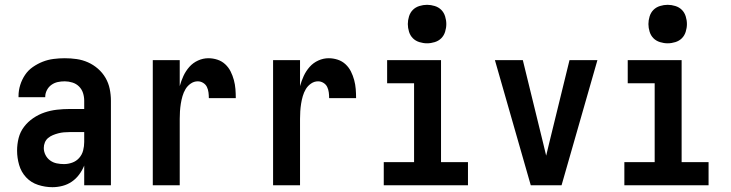

<svg xmlns="http://www.w3.org/2000/svg" viewBox="-20 -770 3040 798"><path d="M198 8Q168 8 138.5 -1.5Q109 -11 88.5 -33Q68 -55 59.5 -84.5Q51 -114 51 -144Q51 -171 57.5 -196.5Q64 -222 80 -243Q96 -264 118 -279Q140 -294 165 -302.5Q190 -311 216.5 -314Q243 -317 269 -317H330V-351Q330 -368 325 -383.5Q320 -399 308.5 -410.5Q297 -422 281 -427Q265 -432 249 -432Q234 -432 220 -429Q206 -426 194 -417.5Q182 -409 175 -395.5Q168 -382 168 -368V-366H57V-371Q57 -394 64 -416.5Q71 -439 84 -458.5Q97 -478 116.5 -491.5Q136 -505 157.5 -513.5Q179 -522 202.5 -525Q226 -528 249 -528Q274 -528 298.5 -524.5Q323 -521 345.5 -511Q368 -501 387 -484.5Q406 -468 418.5 -446.5Q431 -425 436 -400.5Q441 -376 441 -351V0H330V-82Q322 -62 309 -44.5Q296 -27 278.5 -15Q261 -3 240 2.5Q219 8 198 8ZM246 -88Q263 -88 280 -94Q297 -100 309 -113.5Q321 -127 325.5 -144.5Q330 -162 330 -180V-221H269Q257 -221 245.5 -220Q234 -219 222.5 -216Q211 -213 200 -208.5Q189 -204 180 -196.5Q171 -189 166.5 -178Q162 -167 162 -155Q162 -140 169 -126Q176 -112 188.5 -103Q201 -94 216 -91Q231 -88 246 -88Z M615 0V-520H727V-412Q733 -434 742.5 -454.5Q752 -475 767 -492Q782 -509 803 -518.5Q824 -528 846 -528Q865 -528 883.5 -522Q902 -516 916 -503Q930 -490 938.5 -473Q947 -456 952 -437.5Q957 -419 958.5 -400Q960 -381 960 -362H848Q848 -374 846.5 -386Q845 -398 840 -408.5Q835 -419 824.5 -425.5Q814 -432 802 -432Q786 -432 772.5 -422.5Q759 -413 751 -399.5Q743 -386 738.5 -370.5Q734 -355 731.5 -339Q729 -323 728 -307.5Q727 -292 727 -276V0Z M1115 0V-520H1227V-412Q1233 -434 1242.5 -454.5Q1252 -475 1267 -492Q1282 -509 1303 -518.5Q1324 -528 1346 -528Q1365 -528 1383.5 -522Q1402 -516 1416 -503Q1430 -490 1438.5 -473Q1447 -456 1452 -437.5Q1457 -419 1458.5 -400Q1460 -381 1460 -362H1348Q1348 -374 1346.5 -386Q1345 -398 1340 -408.5Q1335 -419 1324.5 -425.5Q1314 -432 1302 -432Q1286 -432 1272.5 -422.5Q1259 -413 1251 -399.5Q1243 -386 1238.5 -370.5Q1234 -355 1231.5 -339Q1229 -323 1228 -307.5Q1227 -292 1227 -276V0Z M1575 0V-96H1701V-424H1589V-520H1813V-96H1925V0ZM1755 -590Q1739 -590 1723 -595Q1707 -600 1696 -611Q1685 -622 1680 -638Q1675 -654 1675 -670Q1675 -686 1680 -702Q1685 -718 1696 -729Q1707 -740 1723 -745Q1739 -750 1755 -750Q1771 -750 1787 -745Q1803 -740 1814 -729Q1825 -718 1830 -702Q1835 -686 1835 -670Q1835 -654 1830 -638Q1825 -622 1814 -611Q1803 -600 1787 -595Q1771 -590 1755 -590Z M2186 0 2037 -520H2153L2238 -173Q2241 -161 2244 -148Q2247 -135 2250 -123Q2253 -135 2256 -148Q2259 -161 2262 -173L2347 -520H2463L2314 0Z M2575 0V-96H2701V-424H2589V-520H2813V-96H2925V0ZM2755 -590Q2739 -590 2723 -595Q2707 -600 2696 -611Q2685 -622 2680 -638Q2675 -654 2675 -670Q2675 -686 2680 -702Q2685 -718 2696 -729Q2707 -740 2723 -745Q2739 -750 2755 -750Q2771 -750 2787 -745Q2803 -740 2814 -729Q2825 -718 2830 -702Q2835 -686 2835 -670Q2835 -654 2830 -638Q2825 -622 2814 -611Q2803 -600 2787 -595Q2771 -590 2755 -590Z"/></svg>

Font: Iosevka Fixed
Style: Bold
Weight: 700
Monospace: yes
Designer: Belleve Invis
Foundry: Belleve Invis
Version: Version 32.3.0